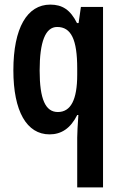

<svg xmlns="http://www.w3.org/2000/svg" viewBox="-20 -573 526 833"><path d="M315 24V240H427V-543H331L321 -473H314C285 -531 250 -553 198 -553C98 -553 38 -452 38 -268C38 -90 96 10 195 10C246 10 286 -16 315 -74H320C317 -29 315 3 315 24ZM231 -87C177 -87 152 -143 152 -267C152 -392 177 -456 228 -456C289 -456 315 -401 315 -276V-249C315 -140 287 -87 231 -87Z"/></svg>

Font: Noto Sans Armenian ExtraCondensed SemiBold
Style: Regular
Weight: 600
Width: 2
Designer: Monotype Design Team
Foundry: Monotype Imaging Inc.
Version: Version 2.008